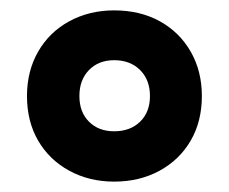

<svg xmlns="http://www.w3.org/2000/svg" viewBox="-20 -744 442 370"><path d="M200 -394Q152 -394 113.5 -415Q75 -436 53.5 -473Q32 -510 32 -559Q32 -607 53.5 -644.5Q75 -682 113.5 -703Q152 -724 200 -724Q250 -724 288 -703Q326 -682 347.5 -644.5Q369 -607 369 -559Q369 -510 347.5 -473Q326 -436 287.5 -415Q249 -394 200 -394ZM200 -491Q231 -491 250 -509.5Q269 -528 269 -559Q269 -590 250 -609Q231 -628 200 -628Q170 -628 151.5 -609Q133 -590 133 -559Q133 -528 151.5 -509.5Q170 -491 200 -491Z"/></svg>

Font: Noto Sans SemiCondensed ExtraBold
Style: Regular
Weight: 800
Width: 4
Designer: Monotype Design Team
Foundry: Monotype Imaging Inc.
Version: Version 2.013; ttfautohint (v1.8.4.7-5d5b)